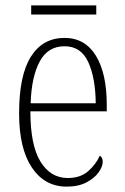

<svg xmlns="http://www.w3.org/2000/svg" viewBox="-20 -684 463 714"><path d="M228 10Q146 10 98.5 -61Q51 -132 51 -262Q51 -404 95 -473.5Q139 -543 220 -543Q296 -543 336.5 -477Q377 -411 377 -294V-270H93Q93 -144 130.5 -83Q168 -22 232 -22Q279 -22 308 -47.5Q337 -73 351 -105Q362 -99 362 -82Q362 -65 347 -43.5Q332 -22 302 -6Q272 10 228 10ZM336 -300Q335 -395 308 -453.5Q281 -512 220 -512Q158 -512 127.5 -455Q97 -398 94 -300ZM96 -630V-664H338V-630Z"/></svg>

Font: Noto Serif Ethiopic Condensed ExtraLight
Style: Regular
Weight: 200
Width: 3
Designer: Monotype Design Team
Foundry: Monotype Imaging Inc.
Version: Version 2.102; ttfautohint (v1.8.4.7-5d5b)